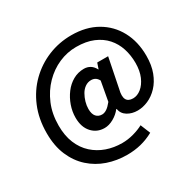

<svg xmlns="http://www.w3.org/2000/svg" viewBox="-195 -968 1398 1374"><g transform="rotate(-30 503.5 -281.0)"><path d="M478 190Q393 190 317 164Q241 138 182 85Q123 32 89 -47Q55 -126 55 -232Q55 -350 95 -445.5Q135 -541 205 -609.5Q275 -678 365.5 -715Q456 -752 557 -752Q678 -752 766 -701.5Q854 -651 902 -562Q950 -473 950 -356Q950 -279 928 -221Q906 -163 869 -124Q832 -85 788 -66Q744 -47 701 -47Q654 -47 618 -69Q582 -91 575 -133H572Q547 -100 508.5 -78.5Q470 -57 434 -57Q371 -57 330 -102Q289 -147 289 -225Q289 -275 306 -323.5Q323 -372 353 -412Q383 -452 424.5 -475.5Q466 -499 515 -499Q543 -499 565.5 -485.5Q588 -472 603 -443H605L621 -490H711L662 -246Q635 -139 716 -139Q751 -139 783.5 -165Q816 -191 836.5 -238.5Q857 -286 857 -351Q857 -414 839 -470Q821 -526 783 -569Q745 -612 686 -637Q627 -662 545 -662Q471 -662 402 -632Q333 -602 277.5 -545.5Q222 -489 189 -411Q156 -333 156 -236Q156 -153 182 -90Q208 -27 254.5 15Q301 57 361 78Q421 99 489 99Q536 99 583 86Q630 73 665 54L698 135Q647 163 593 176.5Q539 190 478 190ZM466 -150Q485 -150 505 -163Q525 -176 549 -206L578 -366Q567 -386 552.5 -394.5Q538 -403 519 -403Q492 -403 469.5 -387.5Q447 -372 432 -346Q417 -320 408.5 -290.5Q400 -261 400 -233Q400 -191 418 -170.5Q436 -150 466 -150Z"/></g></svg>

Font: Noto Sans SC Thin
Style: Bold
Weight: 700
Version: Version 2.004-H2;hotconv 1.0.118;makeotfexe 2.5.65603